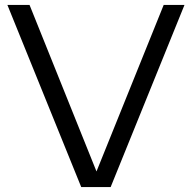

<svg xmlns="http://www.w3.org/2000/svg" viewBox="-20 -760 780 780"><path d="M310 0 10 -740H100L372 -63.5L645 -740H729.5L429.5 0Z"/></svg>

Font: Encode Sans Expanded
Style: Regular
Weight: 400
Width: 7
Designer: Multiple Designers
Foundry: Impallari Type
Version: Version 3.000; ttfautohint (v1.8.3) -l 8 -r 50 -G 200 -x 14 